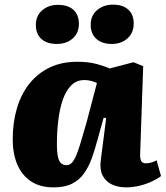

<svg xmlns="http://www.w3.org/2000/svg" viewBox="-20 -796 716 830"><path d="M586 -133Q585 -113 589.5 -101.5Q594 -90 612 -90Q623 -90 636 -94Q649 -98 657 -103L676 -35Q664 -25 639.5 -13Q615 -1 585 6.5Q555 14 525 14Q491 14 464 1.5Q437 -11 423.5 -37.5Q410 -64 416 -106L439 -286L428 -287L401 -190Q390 -148 376.5 -111Q363 -74 343 -46Q323 -18 291.5 -2Q260 14 212 14Q153 14 114 -12Q75 -38 55 -84.5Q35 -131 35 -193Q35 -267 53.5 -329Q72 -391 108 -435.5Q144 -480 195.5 -504.5Q247 -529 314 -529Q363 -529 399 -519Q435 -509 454 -500L557 -527L599 -510ZM267 -82Q278 -82 286.5 -88.5Q295 -95 304.5 -113.5Q314 -132 325.5 -169Q337 -206 354 -266L399 -437Q392 -441 377 -445.5Q362 -450 345 -450Q311 -450 288 -427Q265 -404 251.5 -365Q238 -326 232 -276Q226 -226 226 -174Q226 -136 231 -116Q236 -96 245.5 -89Q255 -82 267 -82ZM135 -688Q135 -728 162.5 -751.5Q190 -775 230 -775Q274 -775 297.5 -753.5Q321 -732 321 -693Q321 -653 294 -629.5Q267 -606 225 -606Q183 -606 159 -627.5Q135 -649 135 -688ZM372 -689Q372 -729 400 -752.5Q428 -776 468 -776Q511 -776 534.5 -754.5Q558 -733 558 -694Q558 -654 531 -630Q504 -606 463 -606Q421 -606 396.5 -628Q372 -650 372 -689Z"/></svg>

Font: Literata ExtraBold
Style: Italic
Weight: 800
Italic angle: -2°
Designer: Latin by Veronika Burian and Jose Scaglione. Greek by Irene Vlachou. Cyrillic by Vera Evstafieva
Foundry: TypeTogether
Version: Version 3.002